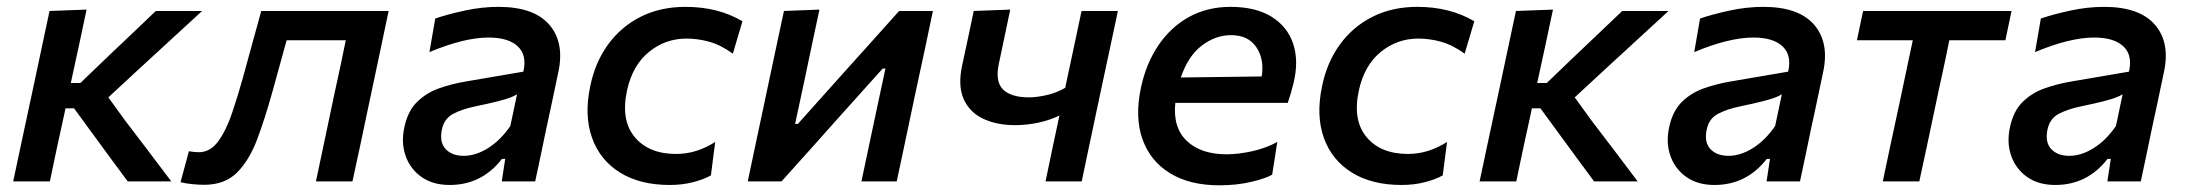

<svg xmlns="http://www.w3.org/2000/svg" viewBox="-20 -529 6374 560"><path d="M18.5 0Q30 -54.5 40.8 -105Q51.5 -155.5 65 -218L76.5 -271.5Q90.5 -338 101.8 -390.5Q113 -443 124.5 -497L232.5 -501Q221 -446.5 209.8 -394.2Q198.5 -342 186.5 -287H214.5L291.5 -361Q327.5 -395 363.2 -429Q399 -463 434.5 -497H569.5Q521.5 -453 473.8 -409Q426 -365 377.5 -320.5L296 -245L344.5 -178Q378.5 -133.5 412.5 -88.8Q446.5 -44 479.5 0H352.5Q328.5 -32.5 304.2 -65.2Q280 -98 256 -131L196 -213H171L168 -198.5Q156 -144.5 146 -97.8Q136 -51 125.5 0Z M575.5 10Q560 10 540 8Q520 6 506.5 2.5L531 -88Q538.5 -86.5 546.8 -85.8Q555 -85 559.5 -85Q593.5 -85 616.8 -117.2Q640 -149.5 657 -199.8Q674 -250 689 -304Q702.5 -353.5 716 -402.8Q729.5 -452 742 -497H1113.5Q1102 -443 1091 -390.2Q1080 -337.5 1065 -267.5L1054.5 -218Q1041.5 -156.5 1030.8 -105.5Q1020 -54.5 1008 0H901.5Q913 -54.5 923.8 -105.5Q934.5 -156.5 947.5 -218L958 -267.5Q967.5 -310.5 974.8 -345Q982 -379.5 988.5 -411.5H816Q805.5 -374 795.2 -336.2Q785 -298.5 775 -263Q753 -183.5 729.8 -122Q706.5 -60.5 670.8 -25.2Q635 10 575.5 10Z M1291.5 10.5Q1242.5 10.5 1209.5 -12.8Q1176.5 -36 1163 -74.5Q1149.5 -113 1159.5 -158.5Q1169.5 -205 1196.2 -231.5Q1223 -258 1260.2 -271.2Q1297.5 -284.5 1339.5 -291.5L1506.5 -320Q1517.5 -368 1490.2 -393.8Q1463 -419.5 1405 -419.5Q1334 -419.5 1232.5 -377L1249.5 -475Q1284.5 -487 1334.8 -498Q1385 -509 1434 -509Q1537.5 -509 1582.5 -456.5Q1627.5 -404 1608 -316.5Q1603 -293 1597.5 -266.8Q1592 -240.5 1585.5 -210L1574 -157Q1567 -122.5 1558.8 -83.8Q1550.5 -45 1541 0H1443.5L1453.5 -65.5H1444Q1385 10.5 1291.5 10.5ZM1332.5 -74.5Q1367.5 -74.5 1403.8 -97.2Q1440 -120 1468.5 -161.5L1488 -254Q1480 -249 1467.5 -244.2Q1455 -239.5 1431.8 -233.5Q1408.5 -227.5 1367.5 -219Q1328.5 -211 1301.8 -197Q1275 -183 1268.5 -149.5Q1261.5 -113.5 1280 -94Q1298.5 -74.5 1332.5 -74.5Z M1933.5 10.5Q1846.5 10.5 1788.2 -25.8Q1730 -62 1706.8 -127Q1683.5 -192 1701.5 -277.5Q1715.5 -346.5 1753.2 -398.8Q1791 -451 1848.5 -480Q1906 -509 1979.5 -509Q2074.5 -509 2145.5 -467L2117.5 -372.5Q2082 -398 2048.8 -407.2Q2015.5 -416.5 1982.5 -416.5Q1920.5 -416.5 1872.8 -377.5Q1825 -338.5 1809 -266Q1790 -179 1831 -129.5Q1872 -80 1952 -80Q1983 -80 2011.8 -89.2Q2040.5 -98.5 2066 -115L2053.5 -17.5Q2033.5 -6 2002 2.2Q1970.5 10.5 1933.5 10.5Z M2161 0Q2172.5 -55 2183.2 -105.5Q2194 -156 2207 -217.5L2217.5 -267Q2232.5 -336.5 2243.5 -389.5Q2254.5 -442.5 2266.5 -497L2370 -501Q2359 -450.5 2349 -402.5Q2339 -354.5 2326 -293L2299 -167.5H2307L2439 -315Q2478.5 -359 2520 -405Q2561.5 -451 2602.5 -497H2701Q2689.5 -442 2678.5 -390Q2667.5 -338 2652 -267L2641.5 -217.5Q2628.5 -156 2617.8 -105Q2607 -54 2595.5 0H2492.5Q2503.5 -52 2513.5 -99Q2523.5 -146 2535.5 -203L2562.5 -329H2554.5L2426.5 -186.5Q2385.5 -140.5 2343.5 -93.5Q2301.5 -46.5 2259.5 0Z M3029.5 0Q3039 -45.5 3049.5 -95.8Q3060 -146 3070 -192Q3043.5 -179 3009.8 -171.5Q2976 -164 2940.5 -164Q2887.5 -164 2848 -182.5Q2808.5 -201 2791 -239.5Q2773.5 -278 2786 -337Q2796 -383.5 2804 -420.8Q2812 -458 2820 -497L2926.5 -501Q2918.5 -463.5 2910.8 -426Q2903 -388.5 2893.5 -344Q2882 -291 2905.5 -268Q2929 -245 2981.5 -245Q3003 -245 3032.2 -251.5Q3061.5 -258 3087 -273L3091 -292.5Q3104.5 -354 3114.2 -401Q3124 -448 3134.5 -497H3240.5Q3229 -443 3217.8 -390.2Q3206.5 -337.5 3191.5 -267.5L3181 -218Q3168 -156.5 3157.2 -105.5Q3146.5 -54.5 3135 0Z M3536.5 11.5Q3450.5 11.5 3393 -23.5Q3335.5 -58.5 3312.5 -122.2Q3289.5 -186 3307.5 -272Q3322.5 -343.5 3358.8 -397Q3395 -450.5 3448.5 -479.8Q3502 -509 3569 -509Q3642.5 -509 3689 -480Q3735.5 -451 3752 -400.5Q3768.5 -350 3752.5 -285.5Q3745.5 -256.5 3736 -229H3408Q3400.5 -157 3441.5 -118Q3482.5 -79 3557.5 -79Q3592 -79 3632.5 -88Q3673 -97 3705.5 -115L3690.5 -19.5Q3671.5 -8.5 3629.2 1.5Q3587 11.5 3536.5 11.5ZM3570.5 -426.5Q3525.5 -426.5 3485.5 -396.2Q3445.5 -366 3424 -303L3660 -306Q3668 -356.5 3644.2 -391.5Q3620.5 -426.5 3570.5 -426.5Z M4068 10.5Q3981 10.5 3922.8 -25.8Q3864.5 -62 3841.2 -127Q3818 -192 3836 -277.5Q3850 -346.5 3887.8 -398.8Q3925.5 -451 3983 -480Q4040.5 -509 4114 -509Q4209 -509 4280 -467L4252 -372.5Q4216.5 -398 4183.2 -407.2Q4150 -416.5 4117 -416.5Q4055 -416.5 4007.2 -377.5Q3959.5 -338.5 3943.5 -266Q3924.5 -179 3965.5 -129.5Q4006.5 -80 4086.5 -80Q4117.5 -80 4146.2 -89.2Q4175 -98.5 4200.5 -115L4188 -17.5Q4168 -6 4136.5 2.2Q4105 10.5 4068 10.5Z M4295.5 0Q4307 -54.5 4317.8 -105Q4328.5 -155.5 4342 -218L4353.5 -271.5Q4367.5 -338 4378.8 -390.5Q4390 -443 4401.5 -497L4509.5 -501Q4498 -446.5 4486.8 -394.2Q4475.5 -342 4463.5 -287H4491.5L4568.5 -361Q4604.5 -395 4640.2 -429Q4676 -463 4711.5 -497H4846.5Q4798.5 -453 4750.8 -409Q4703 -365 4654.5 -320.5L4573 -245L4621.5 -178Q4655.5 -133.5 4689.5 -88.8Q4723.5 -44 4756.5 0H4629.5Q4605.5 -32.5 4581.2 -65.2Q4557 -98 4533 -131L4473 -213H4448L4445 -198.5Q4433 -144.5 4423 -97.8Q4413 -51 4402.5 0Z M4980.5 10.5Q4931.5 10.5 4898.5 -12.8Q4865.5 -36 4852 -74.5Q4838.5 -113 4848.5 -158.5Q4858.5 -205 4885.2 -231.5Q4912 -258 4949.2 -271.2Q4986.5 -284.5 5028.5 -291.5L5195.5 -320Q5206.5 -368 5179.2 -393.8Q5152 -419.5 5094 -419.5Q5023 -419.5 4921.5 -377L4938.5 -475Q4973.5 -487 5023.8 -498Q5074 -509 5123 -509Q5226.5 -509 5271.5 -456.5Q5316.5 -404 5297 -316.5Q5292 -293 5286.5 -266.8Q5281 -240.5 5274.5 -210L5263 -157Q5256 -122.5 5247.8 -83.8Q5239.5 -45 5230 0H5132.5L5142.5 -65.5H5133Q5074 10.5 4980.5 10.5ZM5021.5 -74.5Q5056.5 -74.5 5092.8 -97.2Q5129 -120 5157.5 -161.5L5177 -254Q5169 -249 5156.5 -244.2Q5144 -239.5 5120.8 -233.5Q5097.5 -227.5 5056.5 -219Q5017.5 -211 4990.8 -197Q4964 -183 4957.5 -149.5Q4950.5 -113.5 4969 -94Q4987.5 -74.5 5021.5 -74.5Z M5471.5 0Q5483 -55 5493.8 -105.8Q5504.5 -156.5 5518 -218L5528.5 -267.5Q5537.5 -310.5 5544.8 -345Q5552 -379.5 5559 -411.5H5396L5414 -497H5847L5829 -411.5H5665.5Q5659 -379.5 5651.8 -345Q5644.5 -310.5 5635 -267.5L5624.5 -218Q5611.5 -156.5 5600.8 -105.8Q5590 -55 5578 0Z M5974.5 10.5Q5925.5 10.5 5892.5 -12.8Q5859.5 -36 5846 -74.5Q5832.5 -113 5842.5 -158.5Q5852.5 -205 5879.2 -231.5Q5906 -258 5943.2 -271.2Q5980.5 -284.5 6022.5 -291.5L6189.5 -320Q6200.5 -368 6173.2 -393.8Q6146 -419.5 6088 -419.5Q6017 -419.5 5915.5 -377L5932.5 -475Q5967.5 -487 6017.8 -498Q6068 -509 6117 -509Q6220.5 -509 6265.5 -456.5Q6310.5 -404 6291 -316.5Q6286 -293 6280.5 -266.8Q6275 -240.5 6268.5 -210L6257 -157Q6250 -122.5 6241.8 -83.8Q6233.5 -45 6224 0H6126.5L6136.5 -65.5H6127Q6068 10.5 5974.5 10.5ZM6015.5 -74.5Q6050.5 -74.5 6086.8 -97.2Q6123 -120 6151.5 -161.5L6171 -254Q6163 -249 6150.5 -244.2Q6138 -239.5 6114.8 -233.5Q6091.5 -227.5 6050.5 -219Q6011.5 -211 5984.8 -197Q5958 -183 5951.5 -149.5Q5944.5 -113.5 5963 -94Q5981.5 -74.5 6015.5 -74.5Z"/></svg>

Font: Commissioner Medium
Style: Italic
Weight: 500
Italic angle: -12°
Designer: Kostas Bartsokas
Foundry: Kostas Bartsokas
Version: Version 1.000; ttfautohint (v1.8.3)